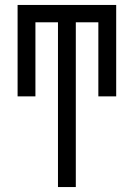

<svg xmlns="http://www.w3.org/2000/svg" viewBox="-20 -755 540 775"><path d="M214 0V-665H123V-366H51V-735H449V-366H377V-665H286V0Z"/></svg>

Font: Iosevka Term Curly
Style: Regular
Weight: 400
Designer: Belleve Invis
Foundry: Belleve Invis
Version: Version 32.3.0